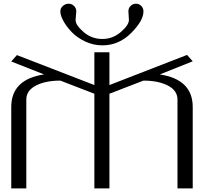

<svg xmlns="http://www.w3.org/2000/svg" viewBox="-20 -1038 1165 1058"><path d="M543.9 -788.1Q495.1 -788.1 450.2 -809.1Q405.3 -830.1 376 -860.4Q346.7 -890.6 329.6 -921.9Q312.5 -953.1 312.5 -975.6Q312.5 -993.2 326.7 -1005.4Q340.8 -1017.6 358.4 -1017.6Q375 -1017.6 387.7 -1005.4Q400.4 -993.2 400.4 -975.6Q400.4 -969.7 398.4 -952.1Q396.5 -934.6 396.5 -927.7Q396.5 -899.4 440.9 -861.3Q485.4 -823.2 543.9 -823.2Q601.6 -823.2 646 -861.8Q690.4 -900.4 690.4 -927.7Q690.4 -934.6 689 -952.1Q687.5 -969.7 687.5 -975.6Q687.5 -993.2 699.7 -1005.4Q711.9 -1017.6 729.5 -1017.6Q746.1 -1017.6 758.3 -1005.4Q770.5 -993.2 770.5 -975.6Q770.5 -923.8 702.6 -856Q634.8 -788.1 543.9 -788.1ZM583 -750V-569.3L1010.7 -735.4L1042 -700.2L860.4 -627.9Q1042 -600.6 1042 -448.2V0H958V-489.3Q958 -539.1 905.3 -566.4Q852.5 -593.8 770.5 -593.8L583 -521.5V0H500V-521.5L312.5 -593.8Q230.5 -593.8 177.7 -566.4Q125 -539.1 125 -489.3V0H42V-448.2Q42 -600.6 222.7 -627.9L42 -699.2L73.2 -734.4L500 -569.3V-750Z"/></svg>

Font: okolaks
Style: Regular
Weight: 500
Version: Version 000.6.0